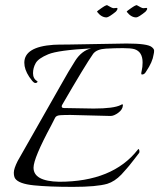

<svg xmlns="http://www.w3.org/2000/svg" viewBox="-20 -718 622 750"><path d="M245 -544 474 -548Q557 -548 573 -534Q582 -527 582 -520Q582 -513 580 -505Q576 -476 551 -439Q544 -426 534 -427Q530 -427 533.5 -441.5Q537 -456 537 -474Q537 -516 505 -526Q491 -530 460 -530Q429 -530 393.5 -528Q358 -526 344 -508Q313 -464 222 -307Q218 -296 230 -296L346 -294Q425 -294 452 -308Q461 -314 460 -306Q459 -290 442 -277.5Q425 -265 412 -265L255 -269Q231 -269 215.5 -268Q200 -267 195.5 -258.5Q191 -250 180 -228Q111 -100 111 -63Q111 -10 211 -8Q420 -8 518 -133Q522 -139 524 -131.5Q526 -124 523 -120Q520 -116 501 -91.5Q482 -67 475 -59.5Q468 -52 454 -36Q428 -9 399 0Q357 12 264.5 12Q172 12 112.5 6Q53 0 39 -21Q34 -29 34 -44Q34 -59 49 -89Q78 -141 132 -235Q186 -329 217.5 -385.5Q249 -442 274 -481Q299 -520 336 -529Q207 -522 168.5 -506Q130 -490 119.5 -471.5Q109 -453 109 -432Q109 -411 125 -401Q129 -399 124 -395.5Q119 -392 113 -395.5Q107 -399 94 -418Q75 -447 75 -473Q75 -535 189 -543Q208 -544 240 -544ZM396 -650Q376 -650 359 -672Q359 -674 364 -677.5Q369 -681 373 -684Q377 -687 381 -689.5Q385 -692 388 -694Q396 -698 398 -698Q418 -686 424 -686Q430 -686 434.5 -687Q439 -688 439 -683Q438 -679 433 -673Q405 -650 396 -650ZM512 -650Q492 -650 475 -672Q475 -674 480 -677.5Q485 -681 489 -684Q493 -687 497 -689.5Q501 -692 504 -694Q512 -698 514 -698Q534 -686 540 -686Q546 -686 550.5 -687Q555 -688 555 -683Q554 -679 549 -673Q521 -650 512 -650Z"/></svg>

Font: Italianno
Style: Regular
Weight: 400
Designer: Robert E. Leuschke
Foundry: Robert E. Leuschke
Version: Version 1.003